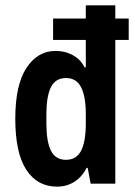

<svg xmlns="http://www.w3.org/2000/svg" viewBox="-20 -685 504 716"><path d="M460 -616V-536H410V0H318L307 -59H303Q285 -24 256.5 -6.5Q228 11 193 11Q119 11 78 -52Q37 -115 37 -242Q37 -368 78.5 -431.5Q120 -495 187 -495Q224 -495 253 -478.5Q282 -462 295 -434H300V-536H178V-616H300V-665H410V-616ZM153 -259V-225Q153 -157 170 -123Q187 -89 226 -89Q265 -89 282.5 -123Q300 -157 300 -225V-258Q300 -325 282.5 -359.5Q265 -394 226 -394Q187 -394 170 -360Q153 -326 153 -259Z"/></svg>

Font: Pragati Narrow
Style: Bold
Weight: 700
Designer: Hector Gatti, Marcela Romero, Pablo Cosgaya and Nicolas Silva
Foundry: Omnibus-Type
Version: Version 1.010; ttfautohint (v1.3)